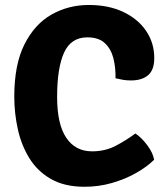

<svg xmlns="http://www.w3.org/2000/svg" viewBox="-20 -718 649 753"><path d="M433 -411Q434 -452.5 424.8 -489.2Q415.5 -526 391.2 -548.8Q367 -571.5 322.5 -571.5Q258.5 -571.5 231.2 -511.5Q204 -451.5 204 -338Q204 -231 239.8 -177.8Q275.5 -124.5 341 -124.5Q393 -124.5 434.5 -146.5Q476 -168.5 511 -194.5Q534.5 -179 557 -149.2Q579.5 -119.5 584.5 -91.5Q555.5 -63 512.8 -39Q470 -15 418.5 -0.2Q367 14.5 311.5 14.5Q233 14.5 179.8 -16Q126.5 -46.5 95 -97.8Q63.5 -149 49.8 -211.8Q36 -274.5 36 -339Q36 -465 76 -544.2Q116 -623.5 182.2 -661Q248.5 -698.5 328.5 -698.5Q406 -698.5 463.8 -671Q521.5 -643.5 553.2 -596.5Q585 -549.5 585 -490.5Q585 -443.5 560.8 -423Q536.5 -402.5 493.5 -402.5Q476.5 -402.5 462 -405Q447.5 -407.5 433 -411Z"/></svg>

Font: Signika Light
Style: Bold
Weight: 700
Version: Version 2.003;gftools[0.9.32]